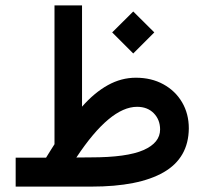

<svg xmlns="http://www.w3.org/2000/svg" viewBox="-20 -692 758 712"><path d="M396 -571.8 474.1 -649.4 552.2 -571.8 474.1 -493.7ZM150.9 -107.4Q158.7 -120.1 166.5 -132.6Q174.3 -145 182.1 -157.2V-671.9H284.2V-296.4Q330.1 -348.6 379.9 -376.2Q429.7 -403.8 483.9 -403.8Q541.5 -403.8 585.9 -379.4Q630.4 -355 655.3 -312.5Q680.2 -270 680.2 -215.8Q679.2 -106.4 586.9 -53.2Q494.6 0 318.8 0H38.1V-107.4ZM316.9 -108.4Q450.7 -108.4 512.2 -135.5Q573.7 -162.6 573.7 -211.9Q573.7 -248 550.3 -272Q526.9 -295.9 488.3 -295.9Q387.7 -295.9 263.2 -107.9Z"/></svg>

Font: Vazir Medium WOL-UI
Style: Medium-WOL-UI
Weight: 500
Designer: Saber Rastikerdar
Foundry: Saber Rastikerdar
Version: Version 30.1.0